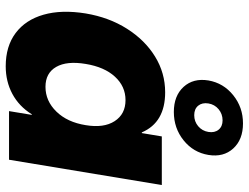

<svg xmlns="http://www.w3.org/2000/svg" viewBox="-116 -714 841 648"><g transform="rotate(90 304.0 -389.5)"><path d="M203.1 11.2Q135.7 11.2 91.1 -22.2Q46.4 -55.7 29.1 -116.5Q11.7 -177.2 24.9 -258.8Q38.1 -337.4 76.4 -397.9Q114.7 -458.5 170.2 -492.7Q225.6 -526.9 291 -526.9Q392.6 -526.9 426.3 -448.2H428.7L439.9 -515.6H604L518.6 0H354.5L367.2 -76.7H365.2Q338.4 -33.7 296.4 -11.2Q254.4 11.2 203.1 11.2ZM272.5 -123Q320.3 -123 356.2 -159.9Q392.1 -196.8 401.9 -258.8Q412.1 -319.8 388.4 -356.4Q364.7 -393.1 317.4 -393.1Q271 -393.1 238.3 -357.4Q205.6 -321.8 195.3 -258.8Q184.6 -195.3 205.3 -159.2Q226.1 -123 272.5 -123ZM357.4 -556.2Q302.7 -556.2 272.7 -589.1Q242.7 -622.1 251 -672.9Q259.8 -723.6 300.8 -756.6Q341.8 -789.6 396 -789.6Q450.7 -789.6 480.7 -756.6Q510.7 -723.6 502.4 -672.9Q494.1 -622.1 453.1 -589.1Q412.1 -556.2 357.4 -556.2ZM368.2 -625Q389.6 -625 405.5 -638.4Q421.4 -651.9 424.8 -672.9Q428.2 -693.8 417.2 -707.3Q406.2 -720.7 385.7 -720.7Q364.3 -720.7 348.1 -707.3Q332 -693.8 328.6 -672.9Q325.2 -651.9 336.2 -638.4Q347.2 -625 368.2 -625Z"/></g></svg>

Font: Inter Display ExtraBold
Style: Italic
Weight: 800
Italic angle: -9.39999°
Designer: Rasmus Andersson
Foundry: rsms
Version: Version 4.000;git-a52131595